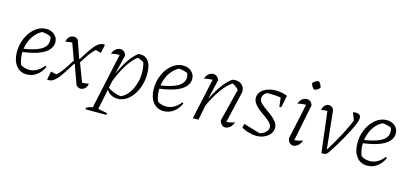

<svg xmlns="http://www.w3.org/2000/svg" viewBox="-71 -1228 4179 1955"><g transform="rotate(15 2018.5 -250.0)"><path d="M204 8Q134 8 92 -45.5Q50 -99 50 -189Q50 -250 68.5 -305Q87 -360 119 -402Q151 -444 192.5 -468Q234 -492 281 -492Q333 -492 368 -461Q403 -430 403 -383Q403 -346 381.5 -315.5Q360 -285 319.5 -262Q279 -239 220 -223.5Q161 -208 87 -199V-233Q222 -252 284.5 -288.5Q347 -325 347 -384Q347 -413 334 -440L355 -421Q328 -435 298.5 -442.5Q269 -450 237 -451L260 -456Q212 -437 177 -396Q142 -355 123 -300.5Q104 -246 104 -184Q104 -150 112 -116Q120 -82 135 -51L120 -74Q144 -58 168 -51Q192 -44 217 -44Q258 -44 296.5 -65Q335 -86 368 -128L380 -119Q354 -59 307.5 -25.5Q261 8 204 8Z M639 -235 558 -459 584 -427Q564 -426 541 -423.5Q518 -421 499 -417Q502 -439 512.5 -455Q523 -471 538.5 -479.5Q554 -488 572 -488Q585 -488 596.5 -483Q608 -478 617 -467L682 -282H696L671 -235ZM654 -231Q703 -311 736.5 -362Q770 -413 794.5 -441Q819 -469 840 -480Q861 -491 882 -491Q886 -491 890 -490.5Q894 -490 898 -490L878 -399L821 -415Q804 -399 791.5 -385Q779 -371 764.5 -351.5Q750 -332 731.5 -303.5Q713 -275 685 -231ZM693 -266 784 -25 757 -56Q777 -56 799 -58Q821 -60 842 -65Q840 -43 829.5 -27Q819 -11 804 -2.5Q789 6 771 6Q758 6 746.5 0.5Q735 -5 725 -16L651 -221H636L661 -266ZM675 -271Q624 -187 589 -133Q554 -79 528.5 -49Q503 -19 481.5 -6.5Q460 6 437 6Q433 6 429 5.5Q425 5 420 5L438 -85L497 -70Q513 -86 526.5 -100Q540 -114 554.5 -134Q569 -154 590.5 -186.5Q612 -219 644 -271Z M1162 8Q1121 8 1088 -12.5Q1055 -33 1037 -69L1038 -86Q1101 -35 1204 -22L1173 -21Q1221 -35 1256.5 -77Q1292 -119 1313 -178Q1334 -237 1336 -303Q1338 -369 1317 -430L1340 -408Q1316 -423 1292.5 -435Q1269 -447 1242 -452L1265 -456Q1209 -419 1156 -337Q1103 -255 1053 -123L1036 -136Q1086 -268 1137 -353.5Q1188 -439 1249 -487Q1315 -498 1352.5 -453.5Q1390 -409 1390 -315Q1390 -249 1372 -191Q1354 -133 1322.5 -88Q1291 -43 1249.5 -17.5Q1208 8 1162 8ZM875 196 878 177Q905 165 925 160Q945 155 970 152L1098 177L1095 196ZM934 196 1075 -459 1085 -429Q1054 -430 1028.5 -427Q1003 -424 980 -418Q986 -439 999 -455.5Q1012 -472 1028.5 -480.5Q1045 -489 1062 -489Q1082 -489 1098.5 -476.5Q1115 -464 1124 -440L1077 -242L1082 -239L993 196Z M1647 8Q1577 8 1535 -45.5Q1493 -99 1493 -189Q1493 -250 1511.5 -305Q1530 -360 1562 -402Q1594 -444 1635.5 -468Q1677 -492 1724 -492Q1776 -492 1811 -461Q1846 -430 1846 -383Q1846 -346 1824.5 -315.5Q1803 -285 1762.5 -262Q1722 -239 1663 -223.5Q1604 -208 1530 -199V-233Q1665 -252 1727.5 -288.5Q1790 -325 1790 -384Q1790 -413 1777 -440L1798 -421Q1771 -435 1741.5 -442.5Q1712 -450 1680 -451L1703 -456Q1655 -437 1620 -396Q1585 -355 1566 -300.5Q1547 -246 1547 -184Q1547 -150 1555 -116Q1563 -82 1578 -51L1563 -74Q1587 -58 1611 -51Q1635 -44 1660 -44Q1701 -44 1739.5 -65Q1778 -86 1811 -128L1823 -119Q1797 -59 1750.5 -25.5Q1704 8 1647 8Z M2236 -52 2327 -413 2328 -391Q2305 -415 2287.5 -427.5Q2270 -440 2245 -450L2264 -452Q2207 -420 2146 -335Q2085 -250 2032 -128L2021 -154Q2047 -215 2074 -266.5Q2101 -318 2129 -359.5Q2157 -401 2185.5 -432Q2214 -463 2242 -482Q2252 -484 2260 -485Q2268 -486 2275 -486Q2318 -486 2345 -460Q2372 -434 2372 -396Q2372 -390 2371.5 -384.5Q2371 -379 2369 -372L2294 -51Q2320 -53 2341 -58Q2362 -63 2382 -71Q2375 -48 2361.5 -30.5Q2348 -13 2331 -3.5Q2314 6 2296 6Q2275 6 2259 -9.5Q2243 -25 2236 -52ZM1955 0 2055 -459 2065 -429Q2037 -430 2013 -427.5Q1989 -425 1959 -418Q1966 -439 1978.5 -455.5Q1991 -472 2007.5 -480.5Q2024 -489 2041 -489Q2062 -489 2078.5 -476.5Q2095 -464 2104 -440L2056 -236L2061 -235L2014 0Z M2467 -39 2476 -79 2666 -23 2639 -26Q2666 -29 2688 -42Q2710 -55 2723.5 -73Q2737 -91 2737 -110Q2737 -136 2715.5 -159Q2694 -182 2661.5 -204.5Q2629 -227 2597 -251.5Q2565 -276 2543 -304.5Q2521 -333 2521 -369Q2521 -405 2545 -432.5Q2569 -460 2609.5 -475.5Q2650 -491 2701 -491Q2731 -491 2762 -485.5Q2793 -480 2822 -468L2807 -426Q2770 -435 2732 -439Q2694 -443 2656 -443Q2638 -443 2620.5 -442.5Q2603 -442 2586 -439L2626 -446Q2604 -437 2589 -417Q2574 -397 2574 -377Q2574 -350 2596 -327.5Q2618 -305 2650 -282.5Q2682 -260 2714 -235.5Q2746 -211 2768 -182.5Q2790 -154 2790 -118Q2790 -85 2767.5 -56Q2745 -27 2707.5 -10Q2670 7 2625 7Q2588 7 2543 -5.5Q2498 -18 2467 -39ZM2776 -340 2761 -469 2822 -468 2796 -340Z M3005 -22 2992 -50Q3021 -51 3047.5 -56Q3074 -61 3099 -71Q3092 -48 3078 -30.5Q3064 -13 3047 -3.5Q3030 6 3013 6Q2991 6 2975.5 -9.5Q2960 -25 2953 -52L3040 -459L3051 -429Q3016 -430 2992.5 -427.5Q2969 -425 2945 -418Q2952 -440 2964.5 -456Q2977 -472 2993.5 -480.5Q3010 -489 3027 -489Q3048 -489 3064 -476.5Q3080 -464 3089 -440ZM3098 -696Q3111 -683 3120 -667Q3129 -651 3131 -634Q3120 -621 3104 -611.5Q3088 -602 3072 -600Q3058 -611 3048.5 -627Q3039 -643 3035 -660Q3048 -674 3064 -683.5Q3080 -693 3098 -696Z M3358 -47Q3427 -158 3476 -252.5Q3525 -347 3556 -426L3554 -377L3515 -480Q3527 -484 3545 -484Q3571 -484 3584 -473.5Q3597 -463 3597 -440Q3597 -417 3584 -385Q3570 -349 3547 -303.5Q3524 -258 3496.5 -208.5Q3469 -159 3440 -112Q3411 -65 3385 -27Q3377 -16 3371 -9.5Q3365 -3 3358 0.5Q3351 4 3340 5Q3329 6 3312 6L3255 -462L3280 -427Q3255 -427 3233 -424.5Q3211 -422 3195 -417Q3197 -438 3206.5 -454Q3216 -470 3230 -479Q3244 -488 3261 -488Q3278 -488 3291.5 -478Q3305 -468 3313 -450L3355 -47Z M3793 8Q3723 8 3681 -45.5Q3639 -99 3639 -189Q3639 -250 3657.5 -305Q3676 -360 3708 -402Q3740 -444 3781.5 -468Q3823 -492 3870 -492Q3922 -492 3957 -461Q3992 -430 3992 -383Q3992 -346 3970.5 -315.5Q3949 -285 3908.5 -262Q3868 -239 3809 -223.5Q3750 -208 3676 -199V-233Q3811 -252 3873.5 -288.5Q3936 -325 3936 -384Q3936 -413 3923 -440L3944 -421Q3917 -435 3887.5 -442.5Q3858 -450 3826 -451L3849 -456Q3801 -437 3766 -396Q3731 -355 3712 -300.5Q3693 -246 3693 -184Q3693 -150 3701 -116Q3709 -82 3724 -51L3709 -74Q3733 -58 3757 -51Q3781 -44 3806 -44Q3847 -44 3885.5 -65Q3924 -86 3957 -128L3969 -119Q3943 -59 3896.5 -25.5Q3850 8 3793 8Z"/></g></svg>

Font: Piazzolla Thin ExtraLight
Style: Italic
Weight: 250
Italic angle: -11.3°
Version: Version 2.005